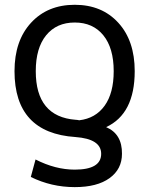

<svg xmlns="http://www.w3.org/2000/svg" viewBox="-20 -555 610 794"><path d="M307.6 -57.6Q375 -65.4 412.6 -117.7Q450.2 -169.9 450.2 -260.7Q450.2 -356.4 407.2 -409.2Q364.3 -461.9 289.1 -461.9Q213.9 -461.9 170.9 -409.2Q127.9 -356.4 127.9 -260.7Q127.9 -72.3 293 -59.6Q298.8 -59.6 307.6 -57.6ZM537.1 -260.7Q537.1 -84 418.9 -29.3Q485.4 -1 484.4 81.1Q484.4 144.5 433.1 181.6Q381.8 218.8 289.1 218.8Q192.4 218.8 107.4 176.8L127 104.5Q209 146.5 289.1 146.5Q398.4 146.5 398.4 81.1Q398.4 19.5 292 11.7Q40 -4.9 40 -260.7Q40 -386.7 108.4 -460.9Q176.8 -535.2 289.1 -535.2Q401.4 -535.2 469.2 -460.9Q537.1 -386.7 537.1 -260.7Z"/></svg>

Font: Gen Shin Gothic Regular
Style: Regular
Weight: 400
Designer: [Source Han Sans]
Ryoko NISHIZUKA  (kana & ideographs); Paul D. Hunt (Latin, Greek & Cyrillic); Wenlong ZHANG  (bopomofo
Version: Version 1.002.20150607